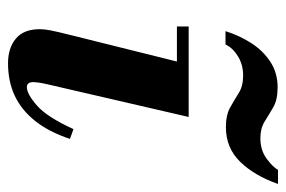

<svg xmlns="http://www.w3.org/2000/svg" viewBox="-140 -578 729 490"><g transform="rotate(90 225.0 -333.5)"><path d="M142 11Q103 11 79 -9Q55 -29 55 -70Q55 -82 58 -97.5Q61 -113 71 -153L145 -450H279L195 -87Q192 -73 191 -65Q190 -57 190 -54Q190 -37 203 -37Q220 -37 249.5 -62.5Q279 -88 310 -156L335 -147Q317 -93 289 -58Q261 -23 224.5 -6Q188 11 142 11ZM48 -420V-450H222V-420ZM60 -544Q71 -579 90 -609Q109 -639 137.5 -658Q166 -677 203 -677Q235 -677 254 -666Q273 -655 290.5 -644Q308 -633 333 -633Q364 -633 385.5 -649Q407 -665 414 -678H450Q429 -618 393.5 -581.5Q358 -545 305 -545Q274 -545 254.5 -556Q235 -567 217.5 -578Q200 -589 173 -589Q146 -589 124.5 -576Q103 -563 94 -544Z"/></g></svg>

Font: Libre Bodoni
Style: Bold Italic
Weight: 700
Italic angle: -13°
Version: Version 2.005;gftools[0.9.23]